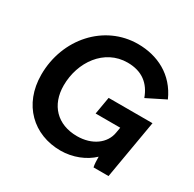

<svg xmlns="http://www.w3.org/2000/svg" viewBox="-157 -876 1065 1054"><g transform="rotate(30 375.5 -349.0)"><path d="M351 11C428 11 502 -19 550 -65C550 -42 551 -17 555 0H650L714 -372H436L417 -262H573L567 -227C555 -155 486 -103 390 -103C265 -103 188 -184 188 -308C188 -456 283 -592 430 -592C522 -592 578 -547 606 -469L722 -527C666 -654 552 -709 429 -709C216 -709 52 -525 52 -298C52 -109 180 11 351 11Z"/></g></svg>

Font: Fixel Display SemiBold
Style: Italic
Weight: 600
Italic angle: -10°
Designer: AlfaBravo + MacPaw
Foundry: Kyrylo Tkachov, Marchela Mozhyna, Serhii Makarenko, Maria Weinstein, Zakhar Kryvoshyya
Version: Version 1.210;Glyphs 3.2 (3217)